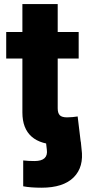

<svg xmlns="http://www.w3.org/2000/svg" viewBox="-20 -689 425 921"><path d="M91.3 204.6V80.6Q103 82 117.2 82.8Q131.3 83.5 145.5 83.5Q179.2 83.5 193.8 69.6Q208.5 55.7 204.6 28.3L200.2 -9.3H367.7L371.1 24.9Q383.3 111.8 333.5 161.6Q283.7 211.4 179.2 211.4Q153.3 211.4 130.9 209.7Q108.4 208 91.3 204.6ZM357.4 -535.6V-408.2H9.8V-535.6ZM87.4 -669.4H256.8V-169.4Q256.8 -146.5 266.8 -136.2Q276.9 -126 301.8 -126Q312 -126 328.6 -127.4Q345.2 -128.9 352.5 -130.4L367.7 -4.4Q343.8 1.5 316.9 3.4Q290 5.4 264.6 5.4Q175.8 5.4 131.6 -33.7Q87.4 -72.8 87.4 -149.4Z"/></svg>

Font: Inter 20pt ExtraBold
Style: Regular
Weight: 800
Version: Version 4.001;git-66647c0bb